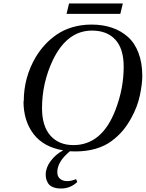

<svg xmlns="http://www.w3.org/2000/svg" viewBox="-20 -846 830 1093"><path d="M358.9 -767.1 373 -826.2H679.2L665 -767.1ZM219.2 -230Q219.2 -127.9 267.1 -74Q314.9 -20 397.9 -20Q560.5 -20 637.2 -220.2Q684.1 -341.3 684.1 -465.8Q684.1 -568.8 636.5 -620.4Q588.9 -671.9 503.9 -671.9Q361.8 -671.9 280.8 -503.9Q219.2 -373.5 219.2 -230ZM113.8 -270 115.2 -269Q115.2 -406.2 184.1 -522Q207.5 -560.5 236.3 -591.8Q265.1 -623 303.7 -649.7Q342.3 -676.3 392.8 -691.2Q443.4 -706.1 501 -706.1Q564.5 -706.1 616.2 -688.7Q668 -671.4 707.3 -636.7Q746.6 -602.1 768.3 -545.2Q790 -488.3 790 -413.1Q790 -368.7 776.4 -303.5Q762.7 -238.3 727.1 -173.8Q704.6 -132.8 678.2 -101.6Q651.9 -70.3 614 -42.2Q576.2 -14.2 523.9 1Q471.7 16.1 408.2 16.1Q387.7 16.1 377.9 15.1Q306.2 74.2 306.2 133.8Q306.2 159.2 322.3 172.1Q338.4 185.1 361.8 185.1Q385.7 185.1 413.1 173.8L419.9 189.9Q381.3 227.1 327.1 227.1Q298.8 227.1 279.8 218.5Q260.7 210 252.9 195.8Q245.1 181.6 242.7 170.9Q240.2 160.2 240.2 147.9Q240.2 108.9 268.3 70.8Q296.4 32.7 339.8 9.8Q228.5 -8.3 171.1 -83Q113.8 -157.7 113.8 -270Z"/></svg>

Font: Linguistics Pro
Style: Italic
Weight: 400
Italic angle: -12°
Designer: Stefan Peev, Context Ltd
Foundry: Stefan Peev, Context Ltd
Version: Version 001.000